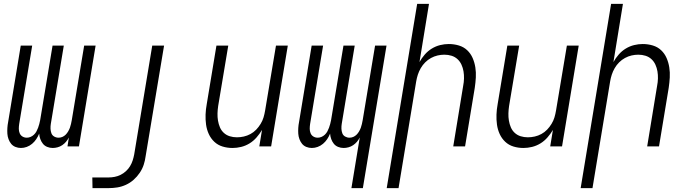

<svg xmlns="http://www.w3.org/2000/svg" viewBox="-20 -755 3540 990"><path d="M88 8Q73 8 59.5 2.5Q46 -3 37.5 -13.5Q29 -24 24 -37.5Q19 -51 18 -65.5Q17 -80 18 -95.5Q19 -111 22 -126L87 -520H146L79 -116Q77 -103 77 -91Q77 -79 81.5 -68Q86 -57 96 -51Q106 -45 118 -45Q128 -45 137.5 -49Q147 -53 155 -60.5Q163 -68 168 -77.5Q173 -87 176.5 -96.5Q180 -106 182.5 -115.5Q185 -125 187 -135L251 -520H309L242 -116Q240 -103 240.5 -91Q241 -79 245 -68Q249 -57 259.5 -51Q270 -45 282 -45Q292 -45 301.5 -49Q311 -53 318.5 -60.5Q326 -68 331.5 -77.5Q337 -87 340.5 -96.5Q344 -106 346 -115.5Q348 -125 350 -135L414 -520H473L387 0H328L335 -46Q329 -34 320.5 -24Q312 -14 301 -6.5Q290 1 277 4.5Q264 8 252 8Q237 8 223.5 2.5Q210 -3 201.5 -13.5Q193 -24 188 -37.5Q183 -51 182 -66Q176 -51 167 -37.5Q158 -24 145.5 -13.5Q133 -3 118 2.5Q103 8 88 8Z M540 215H457L456 160H540Q555 160 571 157Q587 154 602 146.5Q617 139 629.5 127.5Q642 116 650.5 102Q659 88 664 72.5Q669 57 672 41L765 -520H826L731 50Q728 73 721 94.5Q714 116 700.5 136Q687 156 669 172Q651 188 629 198Q607 208 584.5 211.5Q562 215 540 215Z M1179 8Q1152 8 1127.5 0.5Q1103 -7 1085 -24Q1067 -41 1056.5 -64Q1046 -87 1042.5 -112.5Q1039 -138 1040 -164.5Q1041 -191 1046 -218L1096 -520H1157L1105 -209Q1102 -189 1101.5 -170Q1101 -151 1104 -133Q1107 -115 1114 -98.5Q1121 -82 1134 -70Q1147 -58 1164.5 -52.5Q1182 -47 1202 -47Q1219 -47 1237 -51Q1255 -55 1271.5 -64Q1288 -73 1301 -86.5Q1314 -100 1324 -116.5Q1334 -133 1339 -150Q1344 -167 1347 -185L1403 -520H1464L1378 0H1317L1331 -85Q1319 -65 1303 -46.5Q1287 -28 1266.5 -15.5Q1246 -3 1223.5 2.5Q1201 8 1179 8Z M1792 215 1835 -46Q1829 -34 1820.5 -24Q1812 -14 1801 -6.5Q1790 1 1777 4.5Q1764 8 1752 8Q1737 8 1723.5 2.5Q1710 -3 1701.5 -13.5Q1693 -24 1688 -37.5Q1683 -51 1682 -66Q1676 -51 1667 -37.5Q1658 -24 1645.5 -13.5Q1633 -3 1618 2.5Q1603 8 1588 8Q1573 8 1559.5 2.5Q1546 -3 1537.5 -13.5Q1529 -24 1524 -37.5Q1519 -51 1518 -65.5Q1517 -80 1518 -95.5Q1519 -111 1522 -126L1587 -520H1646L1579 -116Q1577 -103 1577 -91Q1577 -79 1581.5 -68Q1586 -57 1596 -51Q1606 -45 1618 -45Q1628 -45 1637.5 -49Q1647 -53 1655 -60.5Q1663 -68 1668 -77.5Q1673 -87 1676.5 -96.5Q1680 -106 1682.5 -115.5Q1685 -125 1687 -135L1751 -520H1809L1742 -116Q1740 -103 1740.5 -91Q1741 -79 1745 -68Q1749 -57 1759.5 -51Q1770 -45 1782 -45Q1792 -45 1801.5 -49Q1811 -53 1818.5 -60.5Q1826 -68 1831.5 -77.5Q1837 -87 1840.5 -96.5Q1844 -106 1846 -115.5Q1848 -125 1850 -135L1914 -520H1973L1851 215Z M1974 215 2131 -735H2192L2143 -435Q2154 -455 2170 -473.5Q2186 -492 2206.5 -504.5Q2227 -517 2249.5 -522.5Q2272 -528 2294 -528Q2321 -528 2346 -520.5Q2371 -513 2389 -496Q2407 -479 2417 -456Q2427 -433 2431 -407.5Q2435 -382 2433.5 -355.5Q2432 -329 2428 -302L2378 0H2317L2368 -311Q2372 -331 2372.5 -350Q2373 -369 2370 -387Q2367 -405 2359.5 -421.5Q2352 -438 2339 -450Q2326 -462 2308.5 -467.5Q2291 -473 2271 -473Q2254 -473 2236.5 -469Q2219 -465 2202.5 -456Q2186 -447 2172.5 -433.5Q2159 -420 2149.5 -403.5Q2140 -387 2134.5 -370Q2129 -353 2126 -335L2035 215Z M2679 8Q2652 8 2627.5 0.5Q2603 -7 2585 -24Q2567 -41 2556.5 -64Q2546 -87 2542.5 -112.5Q2539 -138 2540 -164.5Q2541 -191 2546 -218L2596 -520H2657L2605 -209Q2602 -189 2601.5 -170Q2601 -151 2604 -133Q2607 -115 2614 -98.5Q2621 -82 2634 -70Q2647 -58 2664.5 -52.5Q2682 -47 2702 -47Q2719 -47 2737 -51Q2755 -55 2771.5 -64Q2788 -73 2801 -86.5Q2814 -100 2824 -116.5Q2834 -133 2839 -150Q2844 -167 2847 -185L2903 -520H2964L2878 0H2817L2831 -85Q2819 -65 2803 -46.5Q2787 -28 2766.5 -15.5Q2746 -3 2723.5 2.5Q2701 8 2679 8Z M2974 215 3131 -735H3192L3143 -435Q3154 -455 3170 -473.5Q3186 -492 3206.5 -504.5Q3227 -517 3249.5 -522.5Q3272 -528 3294 -528Q3321 -528 3346 -520.5Q3371 -513 3389 -496Q3407 -479 3417 -456Q3427 -433 3431 -407.5Q3435 -382 3433.5 -355.5Q3432 -329 3428 -302L3378 0H3317L3368 -311Q3372 -331 3372.5 -350Q3373 -369 3370 -387Q3367 -405 3359.5 -421.5Q3352 -438 3339 -450Q3326 -462 3308.5 -467.5Q3291 -473 3271 -473Q3254 -473 3236.5 -469Q3219 -465 3202.5 -456Q3186 -447 3172.5 -433.5Q3159 -420 3149.5 -403.5Q3140 -387 3134.5 -370Q3129 -353 3126 -335L3035 215Z"/></svg>

Font: Iosevka Term Curly Lt Obl
Style: Regular
Weight: 300
Italic angle: -9°
Designer: Belleve Invis
Foundry: Belleve Invis
Version: Version 32.3.0